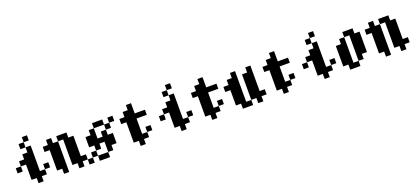

<svg xmlns="http://www.w3.org/2000/svg" viewBox="53 -2115 7595 3531"><g transform="rotate(-20 3850.0 -350.0)"><path d="M500 0V100H400V0H300V-300H200V-400H300V-500H400V-600H500V-100H600V0ZM100 -200V-300H200V-200ZM300 -600V-700H400V-600ZM400 -700V-800H500V-700ZM600 -100V-200H700V-100Z M1300 100H1200V0H1100V-500H1000V-600H1200V-500H1300V-100H1400V0H1300ZM700 -400V-500H800V-600H900V-500H1000V100H900V0H800V-400Z M1900 -100V0H1800V-200H1700V-100H1600V-200H1500V-400H1600V-500H1700V-300H1800V-400H1900V-300H2000V-100ZM1400 100V0H1500V100ZM1500 0V-100H1600V0ZM1600 100V0H1800V100ZM1700 -500V-600H1900V-500ZM1900 -400V-500H2000V-400ZM2000 -500V-600H2100V-500Z M2500 0V100H2400V0H2300V-400H2200V-500H2300V-600H2400V-700H2500V-500H2700V-400H2500V-100H2600V0ZM2600 -100V-200H2700V-100Z M3300 0V100H3200V0H3100V-300H3000V-400H3100V-500H3200V-600H3300V-100H3400V0ZM2900 -200V-300H3000V-200ZM3100 -600V-700H3200V-600ZM3200 -700V-800H3300V-700ZM3400 -100V-200H3500V-100Z M3900 0V100H3800V0H3700V-400H3600V-500H3700V-600H3800V-700H3900V-500H4100V-400H3900V-100H4000V0ZM4000 -100V-200H4100V-100Z M4200 -300V-400H4300V-500H4400V-600H4500V0H4600V100H4400V0H4300V-300ZM4600 0V-500H4700V-600H4800V-100H4900V0H4800V100H4700V0Z M5300 0V100H5200V0H5100V-400H5000V-500H5100V-600H5200V-700H5300V-500H5500V-400H5300V-100H5400V0ZM5400 -100V-200H5500V-100Z M6100 0V100H6000V0H5900V-300H5800V-400H5900V-500H6000V-600H6100V-100H6200V0ZM5700 -200V-300H5800V-200ZM5900 -600V-700H6000V-600ZM6000 -700V-800H6100V-700ZM6200 -100V-200H6300V-100Z M6800 0H6700V-500H6600V-600H6800V-500H6900V-100H6800ZM6400 0V-400H6500V-500H6600V0H6700V100H6500V0Z M7600 100H7500V0H7400V-500H7300V-600H7500V-500H7600V-100H7700V0H7600ZM7000 -400V-500H7100V-600H7200V-500H7300V100H7200V0H7100V-400Z"/></g></svg>

Font: FT88 Gothique
Style: Regular
Weight: 400
Designer: Ange Degheest & Oriane Charvieux
Foundry: Velvetyne Type Foundry
Version: Version 1.000;FEAKit 1.0